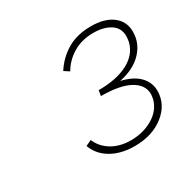

<svg xmlns="http://www.w3.org/2000/svg" viewBox="-93 -857 556 554"><g transform="rotate(-30 184.5 -580.5)"><path d="M266 -583Q305 -574 325 -553.5Q345 -533 345 -505Q345 -460 306.5 -429.5Q268 -399 209 -399Q164 -399 132 -417.5Q100 -436 88 -469L107 -478Q119 -450 145.5 -434.5Q172 -419 208 -419Q249 -419 281 -438Q313 -457 322 -490Q324 -502 324 -506Q324 -537 291.5 -555Q259 -573 196 -573L199 -591Q259 -591 297 -611Q335 -631 344 -668Q346 -680 346 -686Q346 -714 324 -728Q302 -742 268 -742Q229 -742 200 -724.5Q171 -707 155 -679L138 -690Q159 -723 192 -742.5Q225 -762 271 -762Q317 -762 343 -742Q369 -722 369 -688Q369 -650 342 -621.5Q315 -593 266 -583Z"/></g></svg>

Font: Ysabeau Extralight
Style: Italic
Weight: 200
Italic angle: -12°
Designer: Christian Thalmann (Catharsis Fonts)
Version: Version 0.003